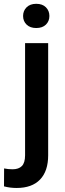

<svg xmlns="http://www.w3.org/2000/svg" viewBox="-62 -749 332 983"><path d="M56.2 -667Q56.2 -693.8 74.2 -711.7Q92.3 -729.5 123.5 -729.5Q155.3 -729.5 173.1 -711.7Q190.9 -693.8 190.9 -667Q190.9 -640.6 173.1 -623Q155.3 -605.5 123.5 -605.5Q92.3 -605.5 74.2 -623Q56.2 -640.6 56.2 -667ZM66.4 -528.3H184.6V45.9Q184.6 127 143.1 170.2Q101.6 213.4 22.9 213.4Q-10.7 213.4 -41.5 205.1L-41 113.3Q-20.5 117.7 2.4 117.7Q33.7 117.7 50 101.1Q66.4 84.5 66.4 45.9Z"/></svg>

Font: Vazirmatn UI FD Medium
Style: Regular
Weight: 500
Designer: Saber Rastikerdar
Foundry: Saber Rastikerdar
Version: Version 33.003